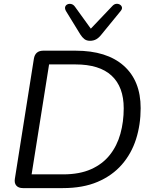

<svg xmlns="http://www.w3.org/2000/svg" viewBox="-20 -965 782 985"><path d="M302.3 0H97.7Q74.8 0 63.7 -12.9Q52.5 -25.7 56.4 -48.6L153.8 -663.7Q160.5 -705 202.4 -705H367.5Q527.6 -705 614.6 -627.9Q701.6 -550.7 701.6 -410.4Q701.6 -325.4 677.9 -251.1Q654.2 -176.8 605 -120.4Q555.9 -64.1 480.9 -32.1Q405.9 0 302.3 0ZM231.8 -634.5 142.2 -70.5H304.3Q388.1 -70.5 447.3 -97Q506.5 -123.4 543.5 -170.3Q580.6 -217.2 597.6 -278.6Q614.7 -340.1 614.7 -409.4Q614.7 -519.2 552.5 -576.9Q490.4 -634.5 367 -634.5ZM441.5 -755.7Q424.4 -755.7 412.9 -764.5Q401.5 -773.3 391.7 -788.9L318.5 -908.3Q311.7 -920.5 314.3 -929.5Q317 -938.5 325.8 -942.6Q334.6 -946.8 345.6 -944.3Q356.6 -941.9 364.9 -930.1L445.9 -818L557.2 -935Q566.1 -944.3 576.6 -945.3Q587 -946.3 595.3 -941.2Q603.6 -936.1 605.6 -927.5Q607.5 -919 599.2 -908.7L499.7 -787Q487 -770.9 473.3 -763.3Q459.6 -755.7 441.5 -755.7Z"/></svg>

Font: Nunito Variable Extra Light
Style: Italic
Weight: 200
Italic angle: -9°
Designer: Vernon Adams
Foundry: Vernon Adams
Version: Version 3.602